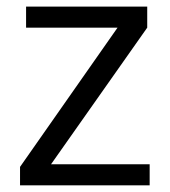

<svg xmlns="http://www.w3.org/2000/svg" viewBox="-20 -555 508 575"><path d="M428.2 0H40V-55.2L332 -472.2H58.1V-535.2H420.9V-472.2L132.8 -63H428.2Z"/></svg>

Font: OpenSans
Style: Regular
Weight: 400
Foundry: Ascender Corporation
Version: Version 1.10